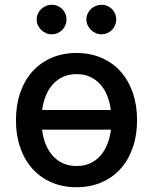

<svg xmlns="http://www.w3.org/2000/svg" viewBox="-20 -775 643 806"><path d="M46.9 -270.2Q46.9 -333.8 65 -386Q83.1 -438.2 116.3 -475.1Q149.5 -512.1 196.6 -532.3Q243.6 -552.6 301.1 -552.6Q358.7 -552.6 405.7 -532.3Q452.8 -512.1 486 -475.1Q519.2 -438.2 537.3 -386Q555.4 -333.8 555.4 -270.2Q555.4 -207 537.3 -155.2Q519.2 -103.3 486 -66.4Q452.8 -29.5 405.7 -9.2Q358.7 11 301.1 11Q243.6 11 196.6 -9.2Q149.5 -29.5 116.3 -66.4Q83.1 -103.3 65 -155.2Q46.9 -207 46.9 -270.2ZM156.6 -230.8Q160.5 -198.5 171.3 -170.6Q182.2 -142.8 200.3 -122.2Q218.4 -101.6 243.6 -89.8Q268.8 -78.1 301.5 -78.1Q334.2 -78.1 359.2 -89.8Q384.2 -101.6 402.2 -122.2Q420.1 -142.8 430.9 -170.6Q441.8 -198.5 445.7 -230.8ZM157 -313.2H445.3Q441.1 -345.2 430.2 -372.7Q419.4 -400.2 401.5 -420.5Q383.5 -440.7 358.7 -452.2Q333.8 -463.8 301.5 -463.8Q269.2 -463.8 244.1 -452.2Q219.1 -440.7 201.2 -420.5Q183.2 -400.2 172.2 -372.7Q161.2 -345.2 157 -313.2ZM342.7 -692.8Q342.7 -706 347.8 -717.3Q353 -728.7 361.7 -737Q370.4 -745.4 381.7 -750.2Q393.1 -755 405.5 -755Q419 -755 430.4 -750.2Q441.8 -745.4 450.1 -737Q458.5 -728.7 463.2 -717.3Q468 -706 468 -692.8Q468 -680.4 463.2 -669.2Q458.5 -658 450.1 -649.5Q441.8 -641 430.4 -636Q419 -631 405.5 -631Q393.1 -631 381.7 -636Q370.4 -641 361.7 -649.5Q353 -658 347.8 -669.2Q342.7 -680.4 342.7 -692.8ZM133.9 -692.8Q133.9 -706 139 -717.3Q144.2 -728.7 152.9 -737Q161.6 -745.4 172.9 -750.2Q184.3 -755 196.7 -755Q210.2 -755 221.6 -750.2Q233 -745.4 241.3 -737Q249.6 -728.7 254.4 -717.3Q259.2 -706 259.2 -692.8Q259.2 -680.4 254.4 -669.2Q249.6 -658 241.3 -649.5Q233 -641 221.6 -636Q210.2 -631 196.7 -631Q184.3 -631 172.9 -636Q161.6 -641 152.9 -649.5Q144.2 -658 139 -669.2Q133.9 -680.4 133.9 -692.8Z"/></svg>

Font: Cannonade Med
Style: Regular
Weight: 500
Designer: Rasmus Andersson
Foundry: rsms
Version: Version 3.012;git-f93a4a705